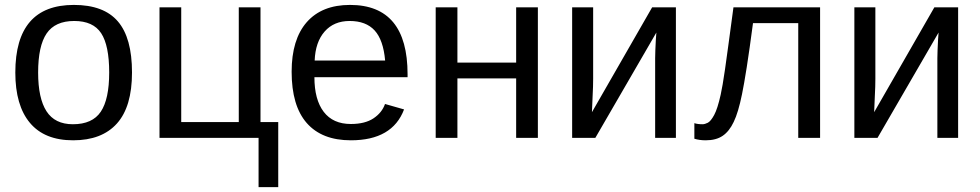

<svg xmlns="http://www.w3.org/2000/svg" viewBox="-20 -558 3967 777"><path d="M514.2 -264.6Q514.2 -126 453.1 -58.1Q392.1 9.8 275.9 9.8Q160.2 9.8 101.1 -60.8Q42 -131.3 42 -264.6Q42 -538.1 278.8 -538.1Q399.9 -538.1 457 -471.4Q514.2 -404.8 514.2 -264.6ZM421.9 -264.6Q421.9 -374 389.4 -423.6Q356.9 -473.1 280.3 -473.1Q203.1 -473.1 168.7 -422.6Q134.3 -372.1 134.3 -264.6Q134.3 -160.2 168.2 -107.7Q202.1 -55.2 274.9 -55.2Q354 -55.2 387.9 -106Q421.9 -156.7 421.9 -264.6Z M625.5 0V-528.3H713.4V-64H946.3V-528.3H1034.2V-64H1106V199.2H1026.4V0Z M1252.4 -245.6Q1252.4 -154.8 1290 -105.5Q1327.6 -56.2 1399.9 -56.2Q1457 -56.2 1491.5 -79.1Q1525.9 -102.1 1538.1 -137.2L1615.2 -115.2Q1567.9 9.8 1399.9 9.8Q1282.7 9.8 1221.4 -60.1Q1160.2 -129.9 1160.2 -267.6Q1160.2 -398.4 1221.4 -468.3Q1282.7 -538.1 1396.5 -538.1Q1629.4 -538.1 1629.4 -257.3V-245.6ZM1538.6 -313Q1531.2 -396.5 1496.1 -434.8Q1460.9 -473.1 1395 -473.1Q1331.1 -473.1 1293.7 -430.4Q1256.3 -387.7 1253.4 -313Z M1831.1 -240.7V0H1743.2V-528.3H1831.1V-304.7H2068.8V-528.3H2156.7V0H2068.8V-240.7Z M2636.2 -426.3 2389.2 0H2295.4V-528.3H2380.4V-239.3Q2380.4 -208 2378.4 -172.9Q2376.5 -137.7 2375.5 -104L2619.1 -528.3H2715.3V0H2631.3V-322.3Q2631.3 -334 2632.1 -354.7Q2632.8 -375.5 2634 -396Q2635.3 -416.5 2636.2 -426.3Z M2949.2 -64.5Q2931.2 -26.4 2904.5 -8.3Q2877.9 9.8 2835.9 9.8Q2810.5 9.8 2790 3.4V-59.6Q2802.7 -55.2 2823.2 -55.2Q2832.5 -55.2 2844.5 -61.3Q2856.4 -67.4 2870.1 -92.5Q2883.8 -117.7 2896.5 -174.8Q2900.4 -192.9 2904.5 -216.3Q2908.7 -239.7 2914.1 -277.8Q2919.4 -315.9 2927.7 -376.2Q2936 -436.5 2948.2 -528.3H3298.8V0H3210.4V-464.4H3027.3Q3013.2 -357.9 3002 -286.1Q2990.7 -214.4 2982.9 -177.2Q2967.8 -102.5 2949.2 -64.5Z M3778.3 -426.3 3531.2 0H3437.5V-528.3H3522.5V-239.3Q3522.5 -208 3520.5 -172.9Q3518.6 -137.7 3517.6 -104L3761.2 -528.3H3857.4V0H3773.4V-322.3Q3773.4 -334 3774.2 -354.7Q3774.9 -375.5 3776.1 -396Q3777.3 -416.5 3778.3 -426.3Z"/></svg>

Font: Arimo
Style: Regular
Weight: 400
Designer: Steve Matteson
Foundry: Monotype Imaging Inc.
Version: Version 1.33